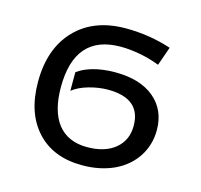

<svg xmlns="http://www.w3.org/2000/svg" viewBox="-86 -639 777 743"><g transform="rotate(15 302.5 -268.0)"><path d="M303.2 9.8C351.1 9.8 393.6 1 430.7 -16.1C504.9 -50.8 547.9 -117.7 547.9 -195.8C547.9 -250 528.8 -293 491.2 -324.2C453.6 -355.5 401.4 -371.1 335 -371.1C266.6 -371.1 214.4 -354 185.1 -331.1V-256.8C201.7 -270 223.1 -280.3 249 -287.6C274.9 -294.9 300.3 -298.8 325.2 -298.8C413.1 -298.8 457 -262.2 457 -189C457 -150.4 443.4 -120.1 416 -97.2C388.2 -74.2 350.6 -63 303.2 -63C199.7 -63 146 -134.3 146 -261.2C146 -401.9 207.5 -472.2 330.1 -472.2C379.4 -472.2 439.5 -460.9 486.8 -441.9L513.2 -517.1C455.6 -536.1 395 -545.9 331.1 -545.9C246.1 -545.9 178.7 -520.5 129.4 -469.2C80.1 -418 55.2 -347.7 55.2 -258.8C55.2 -175.3 77.1 -109.9 121.1 -62C165 -14.2 225.6 9.8 303.2 9.8Z"/></g></svg>

Font: Noto Reveo Sans
Style: Regular
Weight: 400
Designer: Monotype Design team
Foundry: Monotype Imaging Inc.
Version: Version 1.04